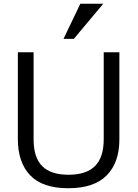

<svg xmlns="http://www.w3.org/2000/svg" viewBox="-20 -1004 742 1035"><path d="M536.6 -983.9 377.9 -794.4H322.3L413.1 -983.9ZM623.5 -722.2V-253.4Q624 -128.9 555.7 -59.1Q487.3 10.7 348.1 10.7Q209 10.7 142.6 -59.1Q76.2 -128.9 76.2 -254.4V-722.2H161.1V-252.9Q161.1 -154.8 207.5 -108.4Q253.9 -62 349.6 -62Q445.3 -62 492.2 -108.9Q539.1 -155.8 539.1 -253.4V-722.2Z"/></svg>

Font: Oxygen-Regular
Style: Regular
Weight: 400
Designer: Vernon Adams
Foundry: Vernon Adams
Version: Version Release 0.2.3 webfont; ttfautohint (v0.93.3-1d66) -l